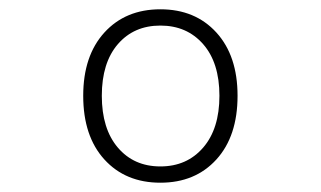

<svg xmlns="http://www.w3.org/2000/svg" viewBox="-20 -729 690 413"><path d="M325 -336Q250 -336 204.5 -386Q159 -436 159 -523Q159 -609 204.5 -659Q250 -709 325 -709Q400 -709 445.5 -659Q491 -609 491 -523Q491 -436 445.5 -386Q400 -336 325 -336ZM325 -371Q382 -371 417 -411.5Q452 -452 452 -523Q452 -594 417 -634Q382 -674 325 -674Q268 -674 233.5 -634Q199 -594 199 -523Q199 -452 233.5 -411.5Q268 -371 325 -371Z"/></svg>

Font: Azeret Mono Thin
Style: Regular
Weight: 100
Designer: Martin Vácha
Foundry: Displaay
Version: Version 1.002